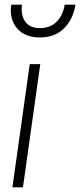

<svg xmlns="http://www.w3.org/2000/svg" viewBox="-20 -800 342 820"><path d="M33 0 107 -526H152L78 0ZM150 -640Q86 -640 52.5 -679.5Q19 -719 28 -780H74Q68 -736 87.5 -708Q107 -680 151 -680Q195 -680 222.5 -708Q250 -736 256 -780H302Q293 -719 254 -679.5Q215 -640 150 -640Z"/></svg>

Font: Plus Jakarta Sans ExtraLight
Style: Italic
Weight: 200
Italic angle: -8°
Designer: Gumpita Rahayu
Foundry: Tokotype
Version: Version 2.071; ttfautohint (v1.8.4.7-5d5b);gftools[0.9.29]